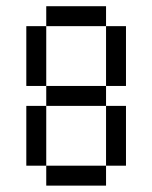

<svg xmlns="http://www.w3.org/2000/svg" viewBox="-20 -582 478 602"><path d="M62.5 -500H125V-312.5H62.5ZM312.5 -250H375V-62.5H312.5ZM125 -62.5H312.5V0H125ZM62.5 -250H125V-62.5H62.5ZM125 -312.5H312.5V-250H125ZM312.5 -500H375V-312.5H312.5ZM125 -562.5H312.5V-500H125Z"/></svg>

Font: Pixel Operator SC
Style: Regular
Weight: 400
Designer: Jayvee Enaguas (GrandChaos9000)
Foundry: The Grandoplex Project
Version: Version 1.4.1 (September 5, 2015)